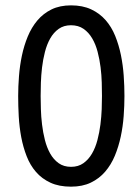

<svg xmlns="http://www.w3.org/2000/svg" viewBox="-20 -698 528 727"><path d="M451.2 -334.5Q451.2 -371.7 448.4 -411.7Q445.6 -451.7 437.8 -489.7Q430 -527.8 416.2 -562Q402.3 -596.2 379.9 -621.8Q357.4 -647.5 325.1 -662.6Q292.8 -677.7 248.9 -677.7Q206.6 -677.7 175.2 -662.4Q143.8 -647 121.5 -620.6Q99.3 -594.2 85.1 -559.8Q70.9 -525.4 62.9 -487.3Q54.9 -449.2 51.9 -409.7Q48.8 -370.1 48.8 -334.5Q48.8 -297 51 -257Q53.3 -216.9 60.4 -178.8Q67.6 -140.7 80.9 -106.6Q94.1 -72.4 116.4 -46.8Q138.7 -21.1 171.1 -6.2Q203.5 8.8 248.8 8.8Q292.2 8.8 324.1 -6.6Q356 -22 378.3 -48.1Q400.7 -74.2 415 -108.6Q429.2 -143.1 437.3 -181.2Q445.4 -219.2 448.3 -258.8Q451.2 -298.3 451.2 -334.5ZM366.1 -334.5Q366.1 -312.9 365.1 -284.4Q364 -256 360.2 -226.1Q356.4 -196.3 348.9 -167.6Q341.4 -138.9 328.3 -116.4Q315.2 -93.9 295.8 -80.1Q276.5 -66.3 249 -66.3Q221.4 -66.3 202.1 -80.1Q182.7 -94 170 -116.6Q157.3 -139.3 150 -168Q142.7 -196.8 139.2 -226.6Q135.6 -256.3 134.8 -284.7Q133.9 -313 133.9 -334.6Q133.9 -356.3 134.8 -384.5Q135.7 -412.7 139.2 -442.5Q142.7 -472.3 150.1 -501.1Q157.4 -529.8 170.1 -552.3Q182.7 -574.7 202.1 -588.6Q221.5 -602.4 248.7 -602.4Q276.7 -602.4 296.3 -588.8Q315.9 -575.2 329 -552.8Q342.2 -530.4 349.6 -501.9Q357.1 -473.3 360.8 -443.6Q364.5 -413.9 365.3 -385.3Q366.1 -356.8 366.1 -334.5Z"/></svg>

Font: SaysetthaMai Thin
Style: Regular
Weight: 100
Designer: John M. Durdin
Foundry: Lao Script for Windows
Version: Version 1.101